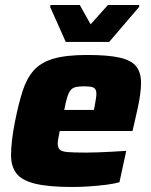

<svg xmlns="http://www.w3.org/2000/svg" viewBox="-20 -737 601 765"><path d="M268 8Q174 8 120.5 -5Q67 -18 45.5 -46Q24 -74 24 -118Q24 -146 28 -180Q32 -214 40 -254Q54 -324 70 -374Q86 -424 114 -456Q142 -488 192.5 -503Q243 -518 327 -518Q412 -518 458.5 -507Q505 -496 523.5 -471.5Q542 -447 542 -406Q542 -387 538.5 -361Q535 -335 529 -307.5Q523 -280 517 -254L508 -215H218Q216 -204 213 -189Q210 -174 210 -167Q210 -149 218 -141Q226 -133 250.5 -131Q275 -129 326 -129Q345 -129 371 -130Q397 -131 426 -132.5Q455 -134 483 -136L456 -11Q436 -5 404.5 -1Q373 3 337.5 5.5Q302 8 268 8ZM236 -299H354L357 -313Q360 -331 362 -342.5Q364 -354 364 -363Q364 -376 359 -382.5Q354 -389 343.5 -391Q333 -393 315 -393Q294 -393 281.5 -390Q269 -387 261.5 -378Q254 -369 248 -350Q242 -331 236 -299ZM242 -570 180 -709 181 -717H298L341 -640L410 -717H535L534 -709L415 -570Z"/></svg>

Font: Saira Thin ExtraBold
Style: Italic
Weight: 800
Italic angle: -12°
Version: Version 1.101